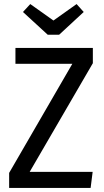

<svg xmlns="http://www.w3.org/2000/svg" viewBox="-20 -925 511 945"><path d="M437 -614 126 -79H436L426 0H25V-74L336 -611H56V-689H437ZM392 -866 271 -754H215L93 -866L129 -905L243 -824L357 -905Z"/></svg>

Font: Fira Sans Condensed
Style: Regular
Weight: 400
Width: 3
Designer: bBox Type GmbH & Carrois Corporate GbR & Edenspiekermann AG
Foundry: bBox Type GmbH & Carrois Corporate GbR & Edenspiekermann AG
Version: Version 4.301